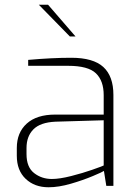

<svg xmlns="http://www.w3.org/2000/svg" viewBox="-20 -785 581 811"><path d="M51 -127V-160Q51 -225 93 -263Q135 -301 213 -301H418V-383Q418 -444 385 -475.5Q352 -507 268 -507H99V-532Q200 -541 281 -541Q374 -541 416.5 -502Q459 -463 459 -384V0H429L419 -63Q414 -59 372.5 -41.5Q331 -24 279.5 -9Q228 6 185 6Q126 6 88.5 -29.5Q51 -65 51 -127ZM418 -86V-277L214 -271Q150 -268 121 -238.5Q92 -209 92 -160V-134Q92 -79 124 -54Q156 -29 199 -29Q232 -29 281 -41.5Q330 -54 368.5 -67.5Q407 -81 418 -86ZM144 -765H183L299 -631H275Z"/></svg>

Font: Exo ExtraLight
Style: Regular
Weight: 275
Designer: Natanael Gama
Foundry: Natanael Gama
Version: Version 1.500; ttfautohint (v1.6)